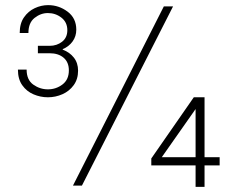

<svg xmlns="http://www.w3.org/2000/svg" viewBox="-20 -725 878 750"><path d="M167 -345Q138 -345 111 -356.5Q84 -368 67 -392Q50 -416 50 -453H84Q84 -413 110 -394.5Q136 -376 167 -376Q199 -376 224 -395Q249 -414 249 -450Q249 -482 228.5 -499.5Q208 -517 174 -517H128V-546H174Q202 -546 222.5 -562Q243 -578 243 -607Q243 -638 220 -656Q197 -674 167 -674Q139 -674 115 -655Q91 -636 91 -596H57Q57 -633 73.5 -657Q90 -681 115.5 -693Q141 -705 168 -705Q210 -705 244 -679.5Q278 -654 278 -609Q278 -583 263.5 -563Q249 -543 225 -533V-531Q252 -521 268.5 -500Q285 -479 285 -449Q285 -416 268 -392.5Q251 -369 224 -357Q197 -345 167 -345ZM265 0 620 -700H656L300 0ZM744 5V-79H571V-106L737 -345H779V-111H838V-79H779V5ZM612 -111H744V-299Z"/></svg>

Font: Be Vietnam Pro Thin
Style: Regular
Weight: 100
Designer: Lam Bao, Tony Le, Vietanh Nguyen
Foundry: Yellow Type Foundry
Version: Version 1.002; ttfautohint (v1.8.3)